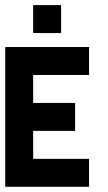

<svg xmlns="http://www.w3.org/2000/svg" viewBox="-20 -716 415 736"><path d="M321.4 -535.7V-428.6H107.1V-321.4H267.9V-214.3H107.1V-107.1H321.4V0H0V-535.7ZM214.3 -696.4V-589.3H107.1V-696.4Z"/></svg>

Font: Jersey 10
Style: Regular
Weight: 400
Designer: Sarah Cadigan-Fried
Version: Version 1.000